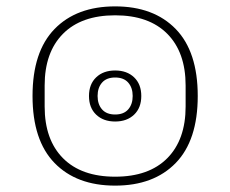

<svg xmlns="http://www.w3.org/2000/svg" viewBox="-20 -570 722 602"><path d="M341 12Q220 12 151 -59Q82 -130 82 -269Q82 -408 151 -479Q220 -550 341 -550Q462 -550 531 -479Q600 -408 600 -269Q600 -130 531 -59Q462 12 341 12ZM341 -189Q304 -189 281.5 -210.5Q259 -232 259 -269Q259 -306 281.5 -327.5Q304 -349 341 -349Q378 -349 400.5 -327.5Q423 -306 423 -269Q423 -232 400.5 -210.5Q378 -189 341 -189ZM341 -211Q368 -211 382 -227Q396 -243 396 -269Q396 -295 382 -311Q368 -327 341 -327Q314 -327 300 -311Q286 -295 286 -269Q286 -243 300 -227Q314 -211 341 -211ZM341 -16Q447 -16 504.5 -74Q562 -132 562 -236V-302Q562 -406 504.5 -464Q447 -522 341 -522Q235 -522 177.5 -464Q120 -406 120 -302V-236Q120 -132 177.5 -74Q235 -16 341 -16Z"/></svg>

Font: IBM Plex Sans Thai Looped ExtraLight
Style: Regular
Weight: 200
Designer: Mike Abbink, Paul van der Laan, Pieter van Rosmalen, Ben Mitchell, Mark Frömberg
Foundry: Bold Monday
Version: Version 1.0